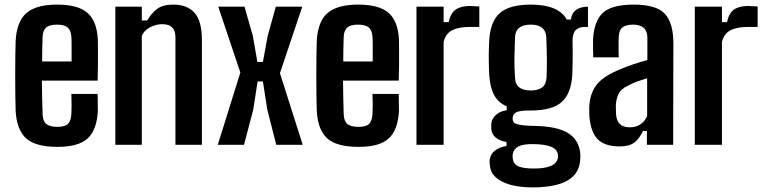

<svg xmlns="http://www.w3.org/2000/svg" viewBox="-20 -629 3331 834"><path d="M290 -221H404Q404 -210 404.5 -186Q405 -162 405 -146Q400 -63 360 -27Q320 9 230 9Q135 9 94 -27.5Q53 -64 48 -146Q47 -175 46.5 -216Q46 -257 46 -301Q46 -345 46.5 -385Q47 -425 48 -453Q53 -537 95.5 -573Q138 -609 228 -609Q319 -609 360 -573Q401 -537 405 -457Q405 -446 405.5 -416Q406 -386 405.5 -349Q405 -312 404 -279H162Q162 -244 163 -208Q164 -172 165 -133Q166 -103 181 -90.5Q196 -78 229 -78Q262 -78 275 -90.5Q288 -103 290 -134Q291 -149 291 -171Q291 -193 290 -221ZM228 -522Q194 -522 180 -509Q166 -496 165 -469Q164 -442 163.5 -415.5Q163 -389 163 -362H291Q291 -396 291 -427.5Q291 -459 290 -469Q288 -498 273.5 -510Q259 -522 228 -522Z M481 0V-600H596V-540H619Q639 -573 663.5 -591Q688 -609 732 -609Q793 -609 824.5 -574Q856 -539 857 -461V0H742V-470Q741 -524 685 -524Q658 -524 632 -510.5Q606 -497 596 -473V0Z M926 0 1024 -314 928 -600H1042L1078 -474L1098 -360H1122L1143 -474L1178 -600H1293L1196 -311L1295 0H1180L1141 -153L1122 -275H1099L1080 -153L1040 0Z M1598 -221H1712Q1712 -210 1712.5 -186Q1713 -162 1713 -146Q1708 -63 1668 -27Q1628 9 1538 9Q1443 9 1402 -27.5Q1361 -64 1356 -146Q1355 -175 1354.5 -216Q1354 -257 1354 -301Q1354 -345 1354.5 -385Q1355 -425 1356 -453Q1361 -537 1403.5 -573Q1446 -609 1536 -609Q1627 -609 1668 -573Q1709 -537 1713 -457Q1713 -446 1713.5 -416Q1714 -386 1713.5 -349Q1713 -312 1712 -279H1470Q1470 -244 1471 -208Q1472 -172 1473 -133Q1474 -103 1489 -90.5Q1504 -78 1537 -78Q1570 -78 1583 -90.5Q1596 -103 1598 -134Q1599 -149 1599 -171Q1599 -193 1598 -221ZM1536 -522Q1502 -522 1488 -509Q1474 -496 1473 -469Q1472 -442 1471.5 -415.5Q1471 -389 1471 -362H1599Q1599 -396 1599 -427.5Q1599 -459 1598 -469Q1596 -498 1581.5 -510Q1567 -522 1536 -522Z M1789 0V-600H1907V-533H1929Q1937 -572 1959.5 -587.5Q1982 -603 2020 -603Q2031 -603 2042 -602Q2053 -601 2062 -601V-512H2021Q1972 -512 1944 -497.5Q1916 -483 1907 -447V0Z M2296 185Q2212 185 2163.5 161Q2115 137 2109 97Q2108 91 2107 82Q2106 73 2107 66Q2110 41 2129.5 25.5Q2149 10 2180 5V-12Q2120 -23 2114 -67Q2114 -76 2114 -81.5Q2114 -87 2114 -93Q2117 -114 2134.5 -130Q2152 -146 2181 -150V-167Q2144 -183 2126 -217Q2108 -251 2105 -305Q2103 -347 2103 -381Q2103 -415 2105 -453Q2110 -537 2152 -573Q2194 -609 2286 -609Q2406 -609 2442 -544H2460Q2466 -599 2534 -600V-512H2521Q2495 -512 2481 -498.5Q2467 -485 2467 -452Q2468 -403 2467.5 -370Q2467 -337 2466 -305Q2461 -222 2419.5 -185.5Q2378 -149 2286 -149Q2284 -149 2281.5 -149Q2279 -149 2277 -149Q2236 -149 2221.5 -140.5Q2207 -132 2207 -117V-111Q2207 -94 2230 -88.5Q2253 -83 2305 -82Q2398 -80 2445 -52.5Q2492 -25 2500 32Q2501 39 2501 49.5Q2501 60 2500 71Q2494 115 2466.5 139.5Q2439 164 2395 174.5Q2351 185 2296 185ZM2286 -236Q2317 -236 2334.5 -249Q2352 -262 2354 -291Q2356 -332 2355.5 -374.5Q2355 -417 2353 -467Q2350 -522 2286 -522Q2218 -522 2217 -465Q2215 -415 2214.5 -375Q2214 -335 2217 -293Q2218 -262 2236 -249Q2254 -236 2286 -236ZM2300 103Q2390 103 2402 62Q2407 49 2401 34Q2391 -1 2300 -3Q2254 -4 2233 6.5Q2212 17 2208 38Q2206 44 2206.5 51.5Q2207 59 2208 64Q2212 86 2234 94.5Q2256 103 2300 103Z M2671 7Q2608 7 2577 -23.5Q2546 -54 2540 -124Q2540 -135 2539.5 -148Q2539 -161 2540 -171Q2544 -228 2574.5 -264.5Q2605 -301 2681 -331Q2708 -342 2734.5 -351Q2761 -360 2792 -368V-465Q2792 -522 2729 -522Q2700 -522 2684.5 -510.5Q2669 -499 2668 -471Q2667 -461 2667 -441.5Q2667 -422 2667 -404Q2667 -386 2668 -380H2557Q2556 -394 2556 -415.5Q2556 -437 2556 -457Q2560 -536 2598 -572.5Q2636 -609 2733 -609Q2831 -609 2868 -569Q2905 -529 2905 -440L2904 0H2790V-60H2773Q2757 -26 2735 -9.5Q2713 7 2671 7ZM2715 -76Q2768 -76 2791 -124V-289Q2771 -283 2750.5 -276Q2730 -269 2708 -257Q2676 -242 2666 -219.5Q2656 -197 2655 -170Q2655 -148 2656 -132Q2660 -76 2715 -76Z M2998 0V-600H3116V-533H3138Q3146 -572 3168.5 -587.5Q3191 -603 3229 -603Q3240 -603 3251 -602Q3262 -601 3271 -601V-512H3230Q3181 -512 3153 -497.5Q3125 -483 3116 -447V0Z"/></svg>

Font: Big Shoulders Text
Style: Bold
Weight: 700
Designer: Patric King
Foundry: XO Type Co
Version: Version 1.000; ttfautohint (v1.8.2)